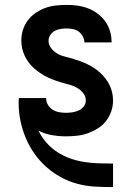

<svg xmlns="http://www.w3.org/2000/svg" viewBox="-20 -548 540 783"><path d="M440 215Q404 215 367.5 213Q331 211 295.5 201.5Q260 192 228 174.5Q196 157 168.5 132.5Q141 108 120 78Q99 48 85 14.5Q71 -19 63.5 -55Q56 -91 56 -127Q56 -132 56.5 -137.5Q57 -143 57 -148H168V-147Q168 -133 175.5 -120.5Q183 -108 195 -100.5Q207 -93 221 -90.5Q235 -88 249 -88Q262 -88 275.5 -90Q289 -92 301 -97.5Q313 -103 321.5 -114Q330 -125 330 -138Q330 -155 319.5 -168Q309 -181 295 -189.5Q281 -198 265.5 -202Q250 -206 234.5 -210.5Q219 -215 203.5 -220.5Q188 -226 173.5 -233Q159 -240 145.5 -249Q132 -258 120 -268.5Q108 -279 98 -292Q88 -305 81 -320Q74 -335 70.5 -350.5Q67 -366 67 -383Q67 -405 73.5 -426Q80 -447 93.5 -465Q107 -483 125.5 -495.5Q144 -508 164.5 -515.5Q185 -523 207 -525.5Q229 -528 251 -528Q274 -528 296 -525Q318 -522 339 -514Q360 -506 378 -492.5Q396 -479 409 -461Q422 -443 428.5 -421Q435 -399 435 -377V-375H324Q324 -388 317.5 -400Q311 -412 300.5 -419.5Q290 -427 277 -429.5Q264 -432 251 -432Q239 -432 226.5 -430Q214 -428 203 -422Q192 -416 185 -405Q178 -394 178 -382Q178 -366 188 -352.5Q198 -339 212 -330.5Q226 -322 242 -318Q258 -314 273.5 -309.5Q289 -305 304.5 -299.5Q320 -294 334.5 -287Q349 -280 362.5 -271.5Q376 -263 388 -252Q400 -241 410 -228Q420 -215 427 -200.5Q434 -186 437.5 -170Q441 -154 441 -138Q441 -115 433.5 -93.5Q426 -72 412 -54Q398 -36 378.5 -24Q359 -12 338 -4.5Q317 3 294 5.5Q271 8 249 8Q220 8 191.5 3Q163 -2 137 -15Q150 12 169.5 34Q189 56 213.5 72Q238 88 266 98Q294 108 323 112.5Q352 117 381.5 118Q411 119 440 119H441V215Z"/></svg>

Font: Iosevka Curly
Style: Bold
Weight: 700
Monospace: yes
Designer: Belleve Invis
Foundry: Belleve Invis
Version: Version 22.1.2; ttfautohint (v1.8.4)